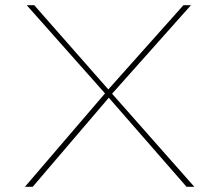

<svg xmlns="http://www.w3.org/2000/svg" viewBox="-20 -720 846 740"><path d="M699 0 391 -353 83 -700H112L403 -369L729 0ZM76 0 389 -365 405 -350 106 0ZM406 -352 390 -367 687 -700H716Z"/></svg>

Font: Lexend Tera Thin
Style: Regular
Weight: 250
Version: Version 1.007